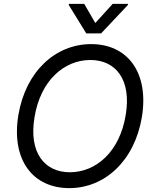

<svg xmlns="http://www.w3.org/2000/svg" viewBox="-20 -966 801 996"><path d="M715.9 -358C754.3 -590.9 640.6 -737.2 453.1 -737.2C268.5 -737.2 113.6 -596.6 75.3 -369.3C36.9 -136.4 150.6 9.9 339.5 9.9C522.7 9.9 677.6 -130.7 715.9 -358ZM159.1 -358C190.3 -549.7 313.9 -654.8 448.9 -654.8C578.1 -654.8 663.4 -555.4 632.1 -369.3C600.9 -177.6 477.3 -72.4 342.3 -72.4C213.1 -72.4 127.8 -171.9 159.1 -358ZM336.6 -940.3 427.6 -792.6H504.3L643.5 -940.3L644.2 -946H564.6L474.4 -846.6L416.9 -946H337.4Z"/></svg>

Font: Margiela Sans
Style: Italic
Weight: 400
Italic angle: -9.39999°
Designer: Stefan Endress, Andreas Faust
Version: Version 1.100;FEAKit 1.0